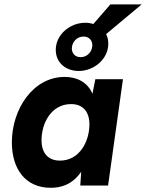

<svg xmlns="http://www.w3.org/2000/svg" viewBox="-20 -860 676 890"><path d="M215 10.5C262 10.5 315 -3.5 356.5 -64L352 0H481L550 -493H422L408.5 -425.5C386 -479.5 335.5 -503.5 280 -503.5C133.5 -503.5 35 -354.5 35 -200C35 -76 98.5 10.5 215 10.5ZM172.5 -210C172.5 -289.5 218 -377.5 309.5 -377.5C364 -377.5 394.5 -342.5 394.5 -283.5C394.5 -205.5 349.5 -115.5 258 -115.5C203 -115.5 172.5 -150.5 172.5 -210ZM238.5 -629C238.5 -567.5 287 -531 345 -531C415 -531 482 -585.5 482 -657.5C482 -674.5 478.5 -689 472 -702L636.5 -839.5H491.5L413 -749C401 -752.5 388.5 -754.5 375.5 -754.5C303.5 -754.5 238.5 -699 238.5 -629ZM313 -635.5C313 -662 334 -690.5 367 -690.5C394 -690.5 408 -672 408 -650C408 -624 387.5 -595 354 -595C326.5 -595 313 -614 313 -635.5Z"/></svg>

Font: HK Grotesk ExtraBold
Style: Italic
Weight: 800
Italic angle: -16°
Designer: Alfredo Marco Pradil
Foundry: Hanken Design Co.
Version: Version 3.001;FEAKit 1.0